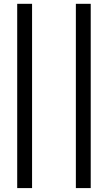

<svg xmlns="http://www.w3.org/2000/svg" viewBox="-20 -788 552 982"><path d="M444 174H368V-768.5H444ZM144 174H68V-768.5H144Z"/></svg>

Font: Verano Sans Medium
Style: Regular
Weight: 500
Designer: Lukasz Dziedzic with Adam Twardoch and Botio Nikoltchev
Foundry: tyPoland Lukasz Dziedzic
Version: Version 3.001;December 28, 2019;FontCreator 12.0.0.2547 64-b